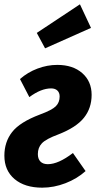

<svg xmlns="http://www.w3.org/2000/svg" viewBox="-23 -846 441 882"><path d="M344.2 -826.2 395 -717.8 184.1 -624 146 -694.8ZM240.2 -547.9Q312 -547.9 355 -510Q397.9 -472.2 397.9 -410.2Q397.9 -349.1 362.5 -304.9Q327.1 -260.7 246.1 -229Q188 -207.5 169.4 -187.7Q150.9 -168 150.9 -138.2Q150.9 -116.2 162.6 -104Q174.3 -91.8 196.8 -91.8Q245.1 -91.8 312 -143.1L370.1 -60.1Q331.1 -24.9 277.8 -4.4Q224.6 16.1 170.9 16.1Q90.8 16.1 43.9 -23.4Q-2.9 -63 -2.9 -130.9Q-2.9 -193.8 32.7 -239.5Q68.4 -285.2 160.2 -319.8Q215.8 -340.3 233.4 -357.9Q251 -375.5 251 -402.8Q251 -420.4 240.5 -430.2Q230 -439.9 211.9 -439.9Q165.5 -439.9 111.8 -399.9L68.8 -482.9Q104.5 -514.2 149.4 -531Q194.3 -547.9 240.2 -547.9Z"/></svg>

Font: Fira Sans Compressed
Style: Bold Italic
Weight: 700
Width: 3
Italic angle: -8°
Designer: Carrois Corporate & Edenspiekermann AG
Foundry: Carrois Corporate GbR & Edenspiekermann AG
Version: Version 4.203;PS 004.203;hotconv 1.0.88;makeotf.lib2.5.64775